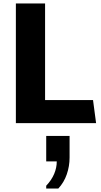

<svg xmlns="http://www.w3.org/2000/svg" viewBox="-20 -706 582 1101"><path d="M71 0V-686H238.5V-132H513.5L531 0ZM245 375V359Q275.5 327 290.5 291.5Q305.5 256 305.5 219.5H245V73.5H379V197.5Q379 247 363 293.5Q347 340 314.5 375Z"/></svg>

Font: Chivo Medium
Style: Regular
Weight: 500
Designer: Hector Gatti
Foundry: Omnibus-Type
Version: Version 2.002